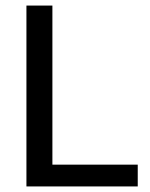

<svg xmlns="http://www.w3.org/2000/svg" viewBox="-20 -670 540 690"><path d="M75 0V-650H168.3V-78.3H475V0Z"/></svg>

Font: Familjen Grotesk GF
Style: Regular
Weight: 400
Designer: Anders Wikstroem, Jonas Baeckman, Matilda Gysing, Kristian Moeller
Foundry: Familjen STHLM AB
Version: Version 2.000; Beta; Release 4; Build 6